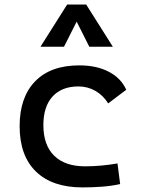

<svg xmlns="http://www.w3.org/2000/svg" viewBox="-20 -815 626 845"><path d="M342.8 9.8Q210.4 9.8 138.4 -59.8Q66.4 -129.4 66.4 -259.8Q66.4 -386.7 134.5 -457Q202.6 -527.3 329.1 -527.3Q404.8 -527.3 458.7 -499.3Q512.7 -471.2 535.6 -419.9L456.1 -359.9Q434.1 -395.5 399.9 -415Q365.7 -434.6 325.2 -434.6Q252 -434.6 211.4 -390.4Q170.9 -346.2 170.9 -264.6Q170.9 -176.3 218.5 -129.6Q266.1 -83 354.5 -83Q390.6 -83 426.8 -86.4Q462.9 -89.8 497.1 -95.7L508.8 -4.9Q468.8 3.9 426 6.8Q383.3 9.8 342.8 9.8ZM158.2 -609.4 275.4 -794.9H359.4L476.6 -609.4H373L312.5 -729.5H322.3L261.7 -609.4Z"/></svg>

Font: Cascadia Mono PL
Style: Regular
Weight: 400
Monospace: yes
Designer: Aaron Bell
Foundry: Saja Typeworks
Version: Version 2102.003